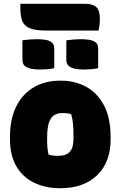

<svg xmlns="http://www.w3.org/2000/svg" viewBox="-20 -987 640 1019"><path d="M301 -559Q378 -559 438 -526Q498 -493 532.5 -426.5Q567 -360 567 -261V-247Q567 -126 495.5 -57Q424 12 299 12Q222 12 161.5 -17Q101 -46 67 -104Q33 -162 33 -248V-262Q33 -354 65.5 -420.5Q98 -487 158 -523Q218 -559 301 -559ZM311 -387Q269 -387 249.5 -357Q230 -327 230 -257V-246Q230 -221 232 -201Q234 -181 238 -166Q249 -163 260.5 -161.5Q272 -160 290 -160Q331 -160 350.5 -181.5Q370 -203 370 -252V-263Q370 -301 367.5 -328.5Q365 -356 358 -381Q339 -387 311 -387ZM99 -773Q118 -776 139 -777.5Q160 -779 176 -779Q198 -779 219 -776Q240 -773 254 -762.5Q268 -752 268 -730V-625Q249 -621 228 -619.5Q207 -618 190 -618Q169 -618 148 -621.5Q127 -625 113 -636Q99 -647 99 -669ZM332 -773Q352 -776 372.5 -777.5Q393 -779 409 -779Q431 -779 452 -776Q473 -773 487 -762.5Q501 -752 501 -730V-625Q482 -621 461 -619.5Q440 -618 423 -618Q402 -618 381 -621.5Q360 -625 346 -636Q332 -647 332 -669ZM88 -967H430Q472 -967 491 -949.5Q510 -932 510 -888Q510 -865 507.5 -850.5Q505 -836 503 -825H221Q162 -825 133.5 -839Q105 -853 96.5 -880Q88 -907 88 -946Z"/></svg>

Font: Recursive Sn Csl St Blk
Style: Regular
Weight: 900
Version: Version 1.079;hotconv 1.0.112;makeotfexe 2.5.65598; ttfautoh